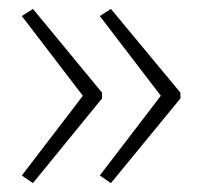

<svg xmlns="http://www.w3.org/2000/svg" viewBox="-20 -492 453 431"><path d="M385 -271V-284L229 -472L204 -456L341 -277L204 -98L229 -81ZM209 -271V-284L54 -472L29 -456L166 -277L29 -98L54 -81Z"/></svg>

Font: Noto Sans Meetei Mayek ExtraLight
Style: Regular
Weight: 200
Designer: Monotype Design Team and Neelakash Kshetrimayum
Foundry: Monotype Imaging Inc.
Version: Version 2.002